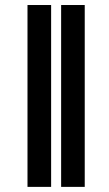

<svg xmlns="http://www.w3.org/2000/svg" viewBox="-20 -730 427 750"><path d="M179.7 -710.4V0H87.4V-710.4ZM311 -710.4V0H218.8V-710.4Z"/></svg>

Font: Inter Display Extra Bold
Style: Regular
Weight: 800
Designer: Rasmus Andersson
Foundry: rsms
Version: Version 4.000;git-4fc901f